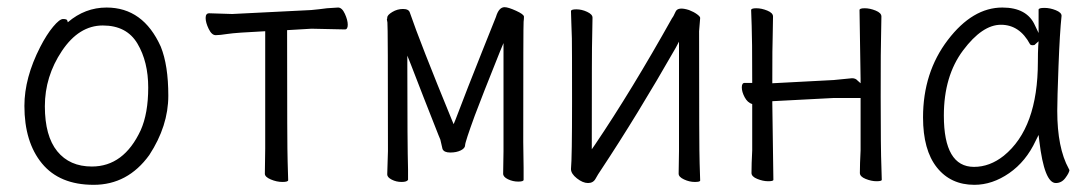

<svg xmlns="http://www.w3.org/2000/svg" viewBox="-20 -502 3040 535"><path d="M396 -70Q336 13 241 13Q146 13 97 -46.5Q48 -106 48 -207Q48 -285 92 -371Q110 -406 128 -427.5Q146 -449 155.5 -449Q165 -449 167 -446L169 -440Q217 -481 277 -481Q379 -481 428 -372Q449 -320 449 -235.5Q449 -151 396 -70ZM236 -38Q325 -38 372 -139Q393 -186 393 -258Q393 -330 363 -380.5Q333 -431 266.5 -431Q200 -431 152.5 -360Q105 -289 105 -206Q105 -123 139.5 -80.5Q174 -38 236 -38ZM428 -372Z M783 0Q783 5 767 5Q751 5 734.5 -2Q718 -9 718 -18L719 -88V-415Q637 -411 614.5 -407.5Q592 -404 581 -404Q570 -404 561.5 -421.5Q553 -439 553 -452Q553 -465 563 -465L627 -463L847 -474Q869 -476 891 -479L922 -481Q933 -481 941 -463.5Q949 -446 949 -433Q949 -420 941 -420L848 -422L780 -418V-413Q780 -89 781.5 -51.5Q783 -14 783 0ZM891 -479H892Z M1117 -1Q1114 5 1099 5Q1084 5 1071.5 -1.5Q1059 -8 1059 -16L1061 -81Q1061 -433 1059.5 -439.5Q1058 -446 1058 -448L1059 -451V-453Q1059 -460 1073 -468.5Q1087 -477 1103 -477Q1119 -477 1122 -467Q1150 -385 1239 -168L1244 -156L1249 -168Q1282 -255 1324 -360L1362 -455Q1370 -482 1386 -482Q1396 -482 1418 -472Q1440 -462 1440 -455.5Q1440 -449 1439 -441.5Q1438 -434 1438 -106L1439 -34V-1Q1439 4 1424 4Q1409 4 1395.5 -2.5Q1382 -9 1382 -18L1383 -81V-382L1373 -358Q1361 -328 1330 -250L1303 -180Q1276 -106 1276 -97.5Q1276 -89 1264 -83Q1252 -77 1234.5 -77Q1217 -77 1213 -87L1207 -113L1202 -125Q1158 -236 1125 -322L1115 -347V-320Q1115 -97 1117 -30Z M1931 1Q1931 5 1916 5Q1901 5 1886 -2Q1871 -9 1871 -18Q1871 -43 1872 -81V-386L1863 -369Q1755 -180 1655 -29Q1646 -16 1639.5 -4Q1633 8 1618.5 8Q1604 8 1587.5 -5Q1571 -18 1571 -31Q1574 -62 1574 -218Q1574 -374 1573.5 -395Q1573 -416 1572 -438.5Q1571 -461 1571 -471Q1571 -476 1586 -476Q1601 -476 1616 -469Q1631 -462 1631 -453L1630 -394Q1629 -376 1629 -102V-86L1638 -99Q1740 -250 1853 -452Q1856 -455 1862.5 -469.5Q1869 -484 1900 -474Q1913 -469 1922 -462.5Q1931 -456 1931 -452L1928 -415Q1928 -83 1929.5 -47Q1931 -11 1931 1ZM1862 -471Q1862 -471 1863 -471Z M2135 -1Q2135 3 2120.5 3Q2106 3 2090 -3.5Q2074 -10 2074 -20Q2074 -45 2076 -83V-212Q2063 -216 2055 -231Q2047 -246 2047 -258.5Q2047 -271 2055 -271H2076V-276Q2076 -397 2074.5 -430.5Q2073 -464 2073 -474Q2073 -479 2087.5 -479Q2102 -479 2118 -472.5Q2134 -466 2134 -456L2133 -397Q2132 -379 2132 -275V-270L2303 -279L2354 -284Q2364 -284 2369 -278L2378 -270V-282L2375 -474Q2375 -479 2389.5 -479Q2404 -479 2420 -472.5Q2436 -466 2436 -456L2435 -397Q2434 -379 2434 -232Q2434 -85 2436 -37L2437 -1Q2437 3 2422.5 3Q2408 3 2392 -3.5Q2376 -10 2376 -20Q2376 -45 2378 -83V-229H2304L2132 -220V-215Z M2695 13Q2629 13 2590.5 -35.5Q2552 -84 2552 -175Q2552 -300 2621 -390.5Q2690 -481 2773 -481Q2842 -481 2864 -431L2874 -410V-475Q2874 -480 2890 -480Q2906 -480 2922 -473.5Q2938 -467 2938 -458Q2933 -411 2929.5 -318Q2926 -225 2926 -193Q2926 -90 2958 -32L2960 -28Q2959 -20 2948.5 -6Q2938 8 2922 8Q2890 8 2876 -109L2874 -126L2866 -110Q2839 -52 2792 -19.5Q2745 13 2695 13ZM2694 -37Q2738 -37 2777 -68Q2872 -145 2872 -330Q2872 -356 2873 -374L2874 -387L2864 -378Q2863 -376 2857.5 -376Q2852 -376 2850 -379Q2821 -433 2769 -433Q2717 -433 2663.5 -361.5Q2610 -290 2610 -180Q2610 -37 2694 -37Z"/></svg>

Font: LXGW WenKai Mono TC Light
Style: Regular
Weight: 300
Designer: LXGW / Fontworks Inc.
Foundry: LXGW / Fontworks Inc.
Version: Version 1.330